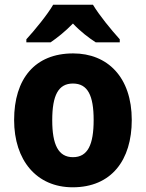

<svg xmlns="http://www.w3.org/2000/svg" viewBox="-20 -786 620 816"><path d="M375 -766H206C182 -724 126 -656 92 -619V-606H195C224 -626 257 -652 290 -686C322 -652 356 -626 387 -606H489V-619C452 -660 402 -721 375 -766ZM540 -276C540 -458 437 -559 291 -559C128 -559 40 -451 40 -276C40 -105 135 10 289 10C454 10 540 -106 540 -276ZM202 -275C202 -381 228 -431 290 -431C353 -431 378 -380 378 -276C378 -171 353 -118 290 -118C228 -118 202 -171 202 -275Z"/></svg>

Font: Noto Sans Gujarati UI SemiCondensed ExtraBold
Style: Regular
Weight: 800
Width: 4
Designer: Jelle Bosma - Monotype Design Team, Universal Thirst
Foundry: Monotype Imaging Inc.
Version: Version 2.106